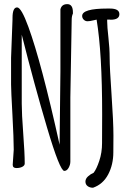

<svg xmlns="http://www.w3.org/2000/svg" viewBox="-20 -799 604 914"><path d="M32.7 0ZM465.8 -117.7 466.3 -256.3Q466.3 -546.4 439.9 -705.6Q436.5 -705.1 426.8 -702.6Q407.2 -697.8 396.7 -697.8Q386.2 -697.8 378.7 -705.3Q371.1 -712.9 371.1 -723.1Q371.1 -758.3 490.7 -758.3H503.4Q548.3 -758.3 548.3 -731.7Q548.3 -705.1 506.8 -705.1L503.9 -705.6H490.2V-697.8Q490.2 -671.9 496.1 -620.4Q502 -568.8 502 -523.4Q502 -478 511 -348.4Q520 -218.8 520 -153.8L519.5 -74.2Q519.5 -15.1 494.9 31.5Q470.2 78.1 422.9 94.7Q407.2 94.7 397 86.9Q386.7 79.1 386.7 65.4Q386.7 51.8 399.2 40.5Q411.6 29.3 425.8 23.4Q439.5 5.9 452.6 -33.2Q465.8 -72.3 465.8 -117.7ZM32.7 -523.9 39.6 -707.5V-713.9Q39.6 -763.7 61.5 -763.7Q81.5 -763.7 115.2 -670.9Q176.8 -502.4 262.7 -114.7L263.7 -109.9L267.6 -458.5V-754.4Q273.4 -779.3 300.3 -779.3Q327.1 -779.3 327.1 -740.2V-734.4Q321.3 -722.2 321.3 -705.1L314.9 -335.4V-29.8Q314.9 -14.6 306.6 0Q298.3 14.6 286.1 14.6Q265.1 14.6 204.1 -191.2Q143.1 -397 83.5 -633.8V-305.7Q83.5 -257.8 90.6 -163.1Q97.7 -68.4 97.7 -20.5Q97.7 -11.2 86.4 -5.1Q75.2 1 57.9 1Q40.5 1 40.5 -14.6L45.4 -86.4Q45.4 -138.2 39.1 -254.4Q32.7 -370.6 32.7 -396.5Z"/></svg>

Font: Amatic
Style: Bold
Weight: 700
Width: 3
Version: Version 2.000; ttfautohint (v0.92-dirty) -l 8 -r 50 -G 50 -x